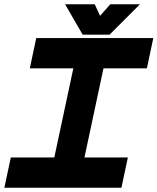

<svg xmlns="http://www.w3.org/2000/svg" viewBox="-30 -878 736 898"><path d="M-9.5 0 20.5 -141.5H224L313 -558.5H109.5L139.5 -700H687L657 -558.5H454L365 -141.5H568L538 0ZM356.5 -716 274.5 -858H413L438 -804L486 -858H624.5L482.5 -716Z"/></svg>

Font: Tourney Expanded Black
Style: Italic
Weight: 900
Width: 7
Italic angle: -12°
Designer: Tyler Finck
Foundry: Etcetera Type Co
Version: Version 1.010; ttfautohint (v1.8.3)